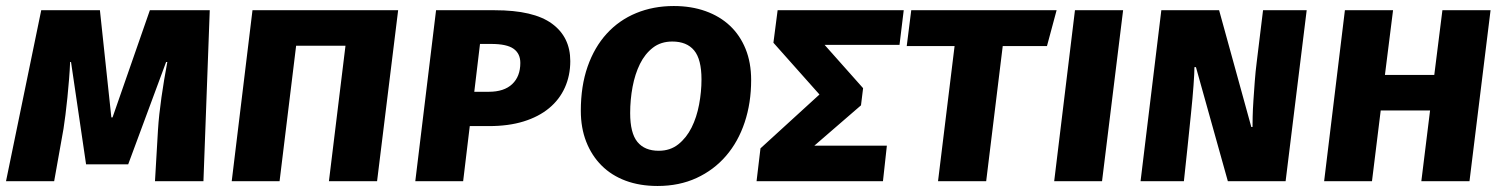

<svg xmlns="http://www.w3.org/2000/svg" viewBox="-25 -602 5001 638"><path d="M208 -396Q207 -370 204.5 -339Q202 -308 199 -278Q196 -248 192.5 -220.5Q189 -193 186 -174L155 0H-5L112 -568H307L345 -212H349L473 -568H672L651 0H490L500 -171Q503 -219 511.5 -278.5Q520 -338 531 -396H527L401 -56H261L211 -396Z M1068 0 1123 -450H959L904 0H745L814 -568H1298L1228 0Z M1599 -297Q1650 -297 1677 -322.5Q1704 -348 1704 -393Q1704 -424 1681.5 -440Q1659 -456 1607 -456H1570L1551 -297ZM1870 -399Q1870 -351 1852 -311Q1834 -271 1799.5 -242.5Q1765 -214 1715 -198.5Q1665 -183 1600 -183H1536L1514 0H1355L1424 -568H1619Q1748 -568 1809 -523.5Q1870 -479 1870 -399Z M2471 -336Q2471 -260 2449.5 -195.5Q2428 -131 2387.5 -84Q2347 -37 2289.5 -10.5Q2232 16 2160 16Q2101 16 2054 -1.5Q2007 -19 1974 -52Q1941 -85 1923 -131Q1905 -177 1905 -234Q1905 -316 1927.5 -380.5Q1950 -445 1991 -490Q2032 -535 2089 -558.5Q2146 -582 2214 -582Q2272 -582 2319.5 -565Q2367 -548 2400.5 -516.5Q2434 -485 2452.5 -439.5Q2471 -394 2471 -336ZM2164 -101Q2202 -101 2229 -122.5Q2256 -144 2273 -178Q2290 -212 2298 -254.5Q2306 -297 2306 -338Q2306 -405 2281.5 -434.5Q2257 -464 2209 -464Q2171 -464 2144.5 -443.5Q2118 -423 2101.5 -389.5Q2085 -356 2077 -313.5Q2069 -271 2069 -226Q2069 -160 2093 -130.5Q2117 -101 2164 -101Z M2836 -252 2681 -118H2922L2909 0H2489L2502 -109L2698 -288L2545 -460L2559 -568H2978L2964 -453H2715L2843 -309Z M3307 -449 3252 0H3092L3147 -449H2988L3003 -568H3486L3454 -449Z M3478 0 3547 -568H3707L3637 0Z M4137 -180Q4137 -191 4137.5 -214.5Q4138 -238 4140 -268Q4142 -298 4144.5 -331.5Q4147 -365 4151 -396L4172 -568H4317L4247 0H4055L3949 -379H3944Q3944 -360 3941 -318.5Q3938 -277 3932.5 -224Q3927 -171 3921 -112.5Q3915 -54 3909 0H3765L3834 -568H4026L4133 -180Z M4698 0 4727 -235H4563L4534 0H4375L4444 -568H4604L4577 -353H4741L4768 -568H4928L4858 0Z"/></svg>

Font: Qjlgwqiwhsfqbnnlvksmvfsycuq
Style: Regular
Weight: 700
Italic angle: -8°
Designer: Carrois Corporate & Edenspiekermann
Foundry: Carrois Corporate GbR & Edenspiekermann AG
Version: Version 2.001